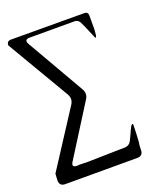

<svg xmlns="http://www.w3.org/2000/svg" viewBox="-135 -843 770 907"><g transform="rotate(-20 250.0 -389.5)"><path d="M396.5 -752.9Q414.1 -752.9 415 -735.4V-670.9L414.1 -654.3L412.1 -633.8Q406.2 -617.2 401.4 -634.8L377 -692.4L364.3 -718.8Q355.5 -732.4 338.9 -732.4H114.3Q85 -732.4 98.6 -707L265.6 -417Q280.3 -391.6 264.6 -367.2L103.5 -111.3Q88.9 -86.9 118.2 -86.9L129.9 -87.9L171.9 -86.9L357.4 -90.8Q381.8 -90.8 392.6 -113.3L406.2 -141.6L413.1 -157.2L422.9 -176.8Q435.5 -191.4 433.6 -171.9L432.6 -134.8L430.7 -103.5L429.7 -88.9L427.7 -76.2L426.8 -53.7Q426.8 -24.4 397.5 -24.4H171.9H129.9H88.9H36.1Q6.8 -24.4 6.8 -53.7L8.8 -86.9L190.4 -367.2Q206.1 -391.6 192.4 -417L6.8 -732.4Q6.8 -753.9 28.3 -753.9Z"/></g></svg>

Font: B2 Hana
Style: Regular
Weight: 500
Version: 2020-08-05; (max)